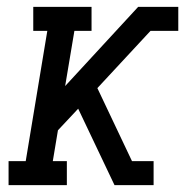

<svg xmlns="http://www.w3.org/2000/svg" viewBox="-20 -540 540 560"><path d="M5 0V-70H55L118 -450H77V-520H247V-450H197L170 -289L383 -520H500V-450H419L264 -283L365 -70H428V0H314L208 -223L149 -160L134 -70H175V0Z"/></svg>

Font: Iosevka Gothic
Style: Italic
Weight: 400
Italic angle: -9°
Monospace: yes
Designer: Belleve Invis
Foundry: Belleve Invis
Version: Version 15.5.1; ttfautohint (v1.8.4)